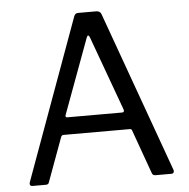

<svg xmlns="http://www.w3.org/2000/svg" viewBox="-53 -794 832 846"><g transform="rotate(-5 363.5 -371.0)"><path d="M55.3 0Q49.4 0 46.6 -4.7Q43.7 -9.4 46.1 -16.7L304.8 -727.7Q307.6 -735.3 311.8 -738.7Q316 -742 324.6 -742H402.8Q420.8 -742 425.7 -727.3L681.7 -16.6Q684.2 -11 681.4 -5.5Q678.7 0 672 0H600.7Q588.8 0 585.2 -10.5L515.8 -203.8Q514.5 -208 512.4 -210.1Q510.2 -212.1 504.4 -212.1H212.7Q204.3 -212.1 201.3 -204L129.8 -9.2Q128.6 -4.7 125.2 -2.3Q121.9 0 115.3 0H55.3ZM478.3 -287.9Q489.7 -287.9 485.9 -300.7L365.7 -630.4Q362.3 -639 358.6 -639Q355 -639 351.5 -629.7L229.6 -299.5Q225.3 -287.9 236 -287.9Z"/></g></svg>

Font: Libre Franklin Thin
Style: Regular
Weight: 100
Designer: Pablo Impallari, Rodrigo Fuenzalida, Nhung Nguyen
Foundry: Impallari Type
Version: Version 3.000